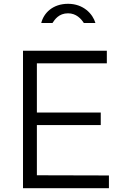

<svg xmlns="http://www.w3.org/2000/svg" viewBox="-20 -990 662 1010"><path d="M482 -869C468 -917 419 -970 338 -970C258 -970 210 -922 197 -869H256C268 -887 289 -920 338 -920C381 -920 407 -891 421 -869ZM101 0H553V-67L174 -68V-332H510V-398H174V-657H542V-723H101Z"/></svg>

Font: United Sans Light
Style: Regular
Weight: 300
Designer: Pablo Impallari, Rodrigo Fuenzalida (Modified by Dan O. Williams)
Version: Version 1.000;PS 001.000;hotconv 1.0.88;makeotf.lib2.5.64775